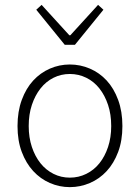

<svg xmlns="http://www.w3.org/2000/svg" viewBox="-20 -757 575 789"><path d="M267 12Q224 12 185 -5Q146 -22 116.5 -54Q87 -86 69.5 -132.5Q52 -179 52 -239Q52 -299 69.5 -346.5Q87 -394 116.5 -426Q146 -458 185 -475Q224 -492 267 -492Q310 -492 349.5 -475Q389 -458 418.5 -426Q448 -394 465.5 -346.5Q483 -299 483 -239Q483 -179 465.5 -132.5Q448 -86 418.5 -54Q389 -22 349.5 -5Q310 12 267 12ZM267 -27Q303 -27 334.5 -42.5Q366 -58 388.5 -86Q411 -114 424 -153Q437 -192 437 -239Q437 -287 424 -326Q411 -365 388.5 -393.5Q366 -422 334.5 -437.5Q303 -453 267 -453Q231 -453 200 -437.5Q169 -422 146.5 -393.5Q124 -365 111 -326Q98 -287 98 -239Q98 -192 111 -153Q124 -114 146.5 -86Q169 -58 200 -42.5Q231 -27 267 -27ZM246 -573 129 -717 151 -737 265 -612H269L383 -737L405 -717L288 -573Z"/></svg>

Font: CV Source Sans Light
Style: Regular
Weight: 300
Designer: Paul D. Hunt
Foundry: Adobe Systems Incorporated
Version: Version 3.001